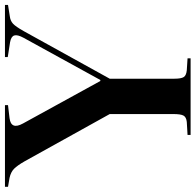

<svg xmlns="http://www.w3.org/2000/svg" viewBox="-40 -742 770 755"><g transform="rotate(-90 344.5 -365.0)"><path d="M191 0V-12L242 -15Q261 -17 267 -28Q273 -39 273 -68V-318L87 -653Q71 -681 58 -694Q45 -707 22 -712L-13 -718V-730H308V-718L257 -712Q210 -706 236 -659L403 -355H407L573 -657Q586 -681 582 -693.5Q578 -706 555 -710L497 -719V-730H702V-718L658 -711Q640 -709 628.5 -698.5Q617 -688 599 -656L412 -318V-64Q412 -37 418.5 -27Q425 -17 445 -15L492 -12V0Z"/></g></svg>

Font: Literata 72pt SemiBold
Style: Regular
Weight: 600
Designer: Latin by Veronika Burian and Jose Scaglione. Greek by Irene Vlachou. Cyrillic by Vera Evstafieva.
Foundry: TypeTogether
Version: Version 3.002